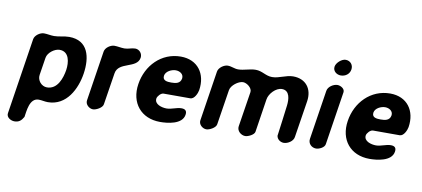

<svg xmlns="http://www.w3.org/2000/svg" viewBox="-80 -1017 3312 1508"><g transform="rotate(10 1576.0 -263.0)"><path d="M200 -520C170 -520 129 -492 124 -460L30 147C25 181 63 201 90 201C126 201 145 185 163 153C171 109 175 0 250 0C275 0 297 7 323 7C472 7 543 -139 562 -263C582 -395 553 -527 400 -527C359 -527 321 -513 281 -513C252 -513 228 -520 200 -520ZM344 -414C422 -414 431 -328 422 -267C412 -203 381 -106 296 -106C252 -106 216 -149 223 -193L245 -333C252 -376 305 -414 344 -414Z M762 -520C732 -520 691 -493 686 -460L624 -60C619 -27 652 1 682 1C706 1 756 -24 760 -53L800 -307C815 -404 967 -373 981 -463C986 -497 960 -527 927 -527C899 -527 872 -513 843 -513C814 -513 790 -520 762 -520Z M999 -257C975 -104 1066 7 1218 7C1275 7 1394 -4 1406 -83C1411 -114 1397 -128 1366 -128C1327 -128 1290 -106 1250 -106C1213 -106 1151 -122 1158 -170C1161 -188 1186 -217 1207 -217H1420C1453 -217 1474 -268 1478 -292C1499 -425 1426 -527 1291 -527C1136 -527 1022 -408 999 -257ZM1186 -357C1192 -393 1238 -414 1270 -414C1303 -414 1335 -394 1330 -359C1323 -317 1285 -313 1251 -313C1219 -313 1180 -316 1186 -357Z M1666 -521C1637 -521 1595 -493 1590 -460L1528 -60C1523 -27 1556 1 1586 1C1610 1 1660 -24 1664 -53L1708 -333C1714 -372 1770 -414 1807 -414C1836 -414 1882 -381 1877 -347L1833 -67C1827 -30 1862 0 1896 0C1918 0 1966 -22 1970 -47L2011 -313C2018 -359 2069 -414 2117 -414C2181 -414 2184 -342 2178 -293C2173 -256 2152 -84 2146 -47C2149 -19 2176 0 2203 0C2234 0 2277 -25 2282 -60L2328 -353C2344 -455 2287 -527 2187 -527C2129 -527 2080 -493 2023 -493C1972 -493 1941 -527 1888 -527C1841 -527 1796 -506 1750 -506C1720 -506 1696 -521 1666 -521Z M2541 -521C2510 -521 2467 -495 2462 -460L2401 -67C2395 -29 2425 0 2461 0C2484 0 2527 -19 2531 -47L2597 -473C2601 -502 2565 -521 2541 -521ZM2493 -660C2487 -623 2520 -599 2552 -599C2588 -599 2621 -621 2627 -659C2633 -695 2609 -727 2570 -727C2539 -727 2498 -691 2493 -660Z M2669 -257C2645 -104 2736 7 2888 7C2945 7 3064 -4 3076 -83C3081 -114 3067 -128 3036 -128C2997 -128 2960 -106 2920 -106C2883 -106 2821 -122 2828 -170C2831 -188 2856 -217 2877 -217H3090C3123 -217 3144 -268 3148 -292C3169 -425 3096 -527 2961 -527C2806 -527 2692 -408 2669 -257ZM2856 -357C2862 -393 2908 -414 2940 -414C2973 -414 3005 -394 3000 -359C2993 -317 2955 -313 2921 -313C2889 -313 2850 -316 2856 -357Z"/></g></svg>

Font: Asimov Print
Style: Regular
Weight: 500
Designer: Google
Version: Version 2.000980: 2014